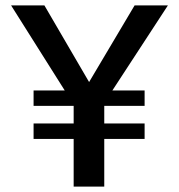

<svg xmlns="http://www.w3.org/2000/svg" viewBox="-20 -689 662 709"><path d="M21 -669 219 -355H104V-298H252V-233H104V-176H252V0H365V-176H514V-233H365V-298H514V-355H395L600 -669H477L309 -386L144 -669Z"/></svg>

Font: KpMath
Style: SansBold
Weight: 700
Version: Version 0.66